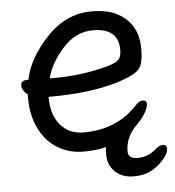

<svg xmlns="http://www.w3.org/2000/svg" viewBox="-48 -537 650 713"><g transform="rotate(-5 277.0 -180.0)"><path d="M329.1 14.2Q295.9 23.9 244.1 23.9Q190.9 23.9 147.9 -2.4Q105 -28.8 80.6 -78.4Q56.2 -127.9 56.2 -194.8V-206.1Q35.2 -222.2 35.2 -241Q35.2 -259.8 60.1 -259.8H64Q78.1 -336.9 150.6 -414.6Q223.1 -492.2 318.8 -492.2Q382.8 -492.2 420.9 -469.2Q490.7 -428.2 491.2 -339.8Q491.2 -304.7 485.1 -283.4Q479 -262.2 458 -249Q437 -235.8 391.1 -221.2Q290 -190.4 140.1 -189.9H132.8V-186Q132.8 -123 164.8 -85Q196.8 -46.9 251 -46.9Q374 -46.9 451.2 -128.9Q465.3 -146 479.7 -146Q494.1 -146 494.1 -131.6Q494.1 -117.2 479 -92.8Q465.8 -72.8 441.9 -49.8Q406.7 -9.8 407.2 38.1Q407.2 64.9 444.1 64.9Q481 64.9 512.2 38.1Q525.4 24.9 539.8 24.9Q554.2 24.9 554.2 40.5Q554.2 56.2 536.6 77.6Q519 99.1 491.5 115.5Q463.9 131.8 421.9 131.8Q379.9 131.8 353.5 106.9Q327.1 82 327.1 43Q327.1 22 329.1 14.2ZM154.8 -257.8Q265.6 -257.8 359.9 -284.2Q394 -293.9 403.6 -305.4Q413.1 -316.9 413.1 -340.8Q413.1 -421.9 317.9 -421.9Q252 -421.9 203.4 -366Q154.8 -310.1 143.1 -257.8Z"/></g></svg>

Font: LXGW WenKai Screen R
Style: Regular
Weight: 400
Designer: Fontworks Inc.
Version: Version 1.235;May 31, 2022